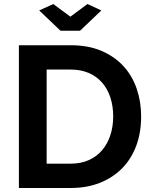

<svg xmlns="http://www.w3.org/2000/svg" viewBox="-20 -935 756 955"><path d="M245 -915 330 -852 415 -915 484 -883 378 -782H281L175 -883ZM74 0V-710H332Q419 -710 484.5 -682Q550 -654 594 -606Q638 -558 660 -493.5Q682 -429 682 -356Q682 -275 657.5 -209.5Q633 -144 587 -97.5Q541 -51 476.5 -25.5Q412 0 332 0ZM543 -356Q543 -407 529 -450Q515 -493 488 -524Q461 -555 421.5 -572Q382 -589 332 -589H212V-121H332Q383 -121 422.5 -139Q462 -157 488.5 -188.5Q515 -220 529 -263Q543 -306 543 -356Z"/></svg>

Font: PTCRaleway
Style: Bold
Weight: 700
Designer: Matt McInerney, Pablo Impallari, Rodrigo Fuenzalida
Foundry: Matt McInerney, Pablo Impallari, Rodrigo Fuenzalida
Version: Version 3.000g; ttfautohint (v1.5) -l 8 -r 28 -G 28 -x 14 -D